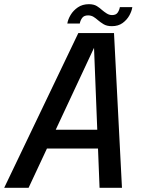

<svg xmlns="http://www.w3.org/2000/svg" viewBox="-41 -897 694 917"><path d="M-21 0 333 -739H503.5L541.5 0H434.5L408 -670.5H409L95.5 0ZM134 -187.5 151.5 -277.5H488L470 -187.5ZM591 -863Q588.5 -844.5 577 -823.5Q565.5 -802.5 544.8 -787.2Q524 -772 493 -772Q469 -772 453.5 -781.5Q438 -791 427 -800.5Q417 -809.5 405.8 -816.5Q394.5 -823.5 379.5 -823.5Q360 -823.5 351.2 -811.2Q342.5 -799 340 -784.5H280.5Q283.5 -804 296.2 -825.5Q309 -847 331 -862Q353 -877 383.5 -877Q407 -877 421.8 -867.8Q436.5 -858.5 446.5 -849Q457 -840 469 -832.5Q481 -825 494.5 -825Q513 -825 521 -836.8Q529 -848.5 531.5 -863Z"/></svg>

Font: Epilogue Medium
Style: Italic
Weight: 500
Italic angle: -12°
Designer: Tyler Finck
Foundry: Etcetera Type Co
Version: Version 2.112